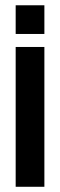

<svg xmlns="http://www.w3.org/2000/svg" viewBox="-20 -715 230 735"><path d="M149.9 -535.2V0H40V-535.2ZM149.9 -694.8V-585H40V-694.8Z"/></svg>

Font: Horta
Style: Regular
Weight: 600
Width: 3
Version: Version 0.11